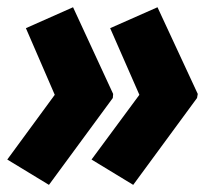

<svg xmlns="http://www.w3.org/2000/svg" viewBox="-28 -543 586 533"><path d="M341.8 -29.8 226.1 -100.1 358.9 -279.8 277.8 -464.8 409.2 -522.9 521 -282.2 519 -271ZM107.9 -29.8 -7.8 -100.1 124 -279.8 43.9 -464.8 174.8 -522.9 286.1 -282.2 285.2 -271Z"/></svg>

Font: Open Sans Condensed ExtraBold
Style: Italic
Weight: 800
Width: 3
Italic angle: -12°
Designer: Monotype Design Team
Foundry: Monotype Imaging Inc.
Version: Version 3.003; ttfautohint (v1.8.4)